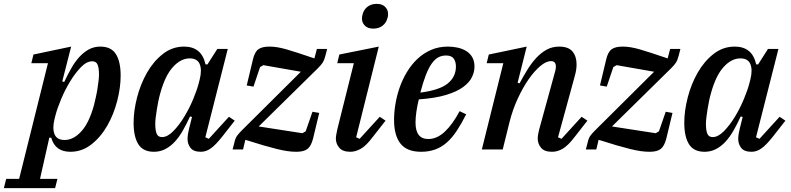

<svg xmlns="http://www.w3.org/2000/svg" viewBox="-106 -773 4089 993"><path d="M-74 152H-7L142 -446H56L67 -491L262 -532L216 -352L226 -349Q244 -387 263 -420.5Q282 -454 304.5 -478.5Q327 -503 353.5 -517.5Q380 -532 413 -532Q469 -532 493.5 -493Q518 -454 518 -382Q518 -320 500 -250.5Q482 -181 448.5 -122.5Q415 -64 366.5 -26Q318 12 258 12Q179 12 159 -61H149L101 152H191L179 200H-86ZM228 -49Q274 -49 314.5 -93.5Q355 -138 380 -229Q384 -246 389 -267.5Q394 -289 397.5 -311Q401 -333 403.5 -353Q406 -373 406 -388Q406 -420 399 -438Q392 -456 371 -456Q342 -456 312.5 -425.5Q283 -395 256.5 -351.5Q230 -308 210 -260Q190 -212 181 -177L176 -157Q164 -109 176 -79Q188 -49 228 -49Z M690 12Q634 12 609.5 -27Q585 -66 585 -138Q585 -200 603 -269.5Q621 -339 654.5 -397.5Q688 -456 736.5 -494Q785 -532 846 -532Q890 -532 918 -510Q946 -488 957 -440H967L1018 -520H1072L956 -63L974 -55L1078 -169L1108 -149L1043 -66Q1008 -22 983.5 -5Q959 12 933 12Q895 12 879.5 -8Q864 -28 864 -54Q864 -67 866.5 -82Q869 -97 872 -108L887 -168L877 -171Q859 -132 840 -98.5Q821 -65 798.5 -40.5Q776 -16 749 -2Q722 12 690 12ZM732 -64Q760 -64 790 -94.5Q820 -125 846.5 -168.5Q873 -212 893 -260Q913 -308 922 -343L927 -363Q939 -411 927 -441Q915 -471 875 -471Q829 -471 788.5 -426.5Q748 -382 723 -291Q718 -274 713.5 -252.5Q709 -231 705.5 -209Q702 -187 699.5 -167Q697 -147 697 -132Q697 -100 704 -82Q711 -64 732 -64Z M1427 12Q1404 12 1380 8.5Q1356 5 1325.5 -2.5Q1295 -10 1255.5 -21.5Q1216 -33 1163 -50L1151 0H1097L1106 -35Q1111 -58 1119.5 -70Q1128 -82 1146 -100L1450 -402L1256 -436L1239 -426L1205 -325L1170 -331L1202 -465Q1211 -504 1230 -518Q1249 -532 1287 -532Q1308 -532 1329 -528.5Q1350 -525 1376.5 -517.5Q1403 -510 1437.5 -498.5Q1472 -487 1520 -471L1533 -520H1586L1577 -485Q1571 -462 1563.5 -450Q1556 -438 1538 -420L1232 -119L1458 -84L1475 -94L1510 -195L1545 -189L1513 -56Q1503 -17 1484 -2.5Q1465 12 1427 12Z M1706 12Q1666 12 1648.5 -9Q1631 -30 1631 -56Q1631 -67 1634 -81Q1637 -95 1639 -106L1724 -446H1638L1649 -491L1853 -532L1736 -63L1754 -55L1858 -169L1888 -149L1823 -66Q1788 -19 1760 -3.5Q1732 12 1706 12ZM1825 -625Q1796 -625 1781 -640.5Q1766 -656 1766 -676Q1766 -687 1769 -698Q1775 -723 1794.5 -738Q1814 -753 1842 -753Q1871 -753 1886 -737.5Q1901 -722 1901 -702Q1901 -697 1900.5 -691Q1900 -685 1898 -680Q1892 -655 1872.5 -640Q1853 -625 1825 -625Z M2072 12Q1999 12 1965.5 -30Q1932 -72 1932 -153Q1932 -191 1939 -234Q1946 -277 1960.5 -319Q1975 -361 1998 -399.5Q2021 -438 2052 -467.5Q2083 -497 2122.5 -514.5Q2162 -532 2211 -532Q2237 -532 2261.5 -526.5Q2286 -521 2305.5 -509Q2325 -497 2336.5 -477Q2348 -457 2348 -428Q2348 -402 2335 -374.5Q2322 -347 2289.5 -323Q2257 -299 2201 -282Q2145 -265 2060 -259Q2052 -227 2047.5 -195.5Q2043 -164 2043 -139Q2043 -54 2109 -54Q2154 -54 2194.5 -92Q2235 -130 2271 -198L2305 -182Q2281 -134 2257 -97.5Q2233 -61 2205.5 -36.5Q2178 -12 2145 0Q2112 12 2072 12ZM2068 -294Q2168 -307 2210 -341.5Q2252 -376 2252 -429Q2252 -454 2240.5 -470Q2229 -486 2201 -486Q2179 -486 2161 -476.5Q2143 -467 2127 -444.5Q2111 -422 2096.5 -385Q2082 -348 2068 -294Z M2749 12Q2709 12 2692 -9Q2675 -30 2675 -56Q2675 -67 2677.5 -80.5Q2680 -94 2683 -105L2766 -407Q2769 -419 2769 -429Q2769 -457 2743 -457Q2719 -457 2688.5 -431.5Q2658 -406 2628 -363Q2598 -320 2571.5 -262.5Q2545 -205 2529 -141L2494 0H2386L2497 -446H2411L2422 -491L2618 -532L2571 -345L2581 -342Q2601 -379 2622 -413Q2643 -447 2667.5 -473.5Q2692 -500 2721 -516Q2750 -532 2786 -532Q2834 -532 2855 -506.5Q2876 -481 2876 -440Q2876 -426 2873.5 -410Q2871 -394 2866 -377L2780 -63L2798 -55L2902 -169L2932 -149L2867 -66Q2833 -21 2805.5 -4.5Q2778 12 2749 12Z M3254 12Q3231 12 3207 8.5Q3183 5 3152.5 -2.5Q3122 -10 3082.5 -21.5Q3043 -33 2990 -50L2978 0H2924L2933 -35Q2938 -58 2946.5 -70Q2955 -82 2973 -100L3277 -402L3083 -436L3066 -426L3032 -325L2997 -331L3029 -465Q3038 -504 3057 -518Q3076 -532 3114 -532Q3135 -532 3156 -528.5Q3177 -525 3203.5 -517.5Q3230 -510 3264.5 -498.5Q3299 -487 3347 -471L3360 -520H3413L3404 -485Q3398 -462 3390.5 -450Q3383 -438 3365 -420L3059 -119L3285 -84L3302 -94L3337 -195L3372 -189L3340 -56Q3330 -17 3311 -2.5Q3292 12 3254 12Z M3538 12Q3482 12 3457.5 -27Q3433 -66 3433 -138Q3433 -200 3451 -269.5Q3469 -339 3502.5 -397.5Q3536 -456 3584.5 -494Q3633 -532 3694 -532Q3738 -532 3766 -510Q3794 -488 3805 -440H3815L3866 -520H3920L3804 -63L3822 -55L3926 -169L3956 -149L3891 -66Q3856 -22 3831.5 -5Q3807 12 3781 12Q3743 12 3727.5 -8Q3712 -28 3712 -54Q3712 -67 3714.5 -82Q3717 -97 3720 -108L3735 -168L3725 -171Q3707 -132 3688 -98.5Q3669 -65 3646.5 -40.5Q3624 -16 3597 -2Q3570 12 3538 12ZM3580 -64Q3608 -64 3638 -94.5Q3668 -125 3694.5 -168.5Q3721 -212 3741 -260Q3761 -308 3770 -343L3775 -363Q3787 -411 3775 -441Q3763 -471 3723 -471Q3677 -471 3636.5 -426.5Q3596 -382 3571 -291Q3566 -274 3561.5 -252.5Q3557 -231 3553.5 -209Q3550 -187 3547.5 -167Q3545 -147 3545 -132Q3545 -100 3552 -82Q3559 -64 3580 -64Z"/></svg>

Font: IBM Plex Serif Medium
Style: Italic
Weight: 500
Italic angle: -14°
Designer: Mike Abbink, Paul van der Laan, Pieter van Rosmalen
Foundry: Bold Monday
Version: Version 2.5